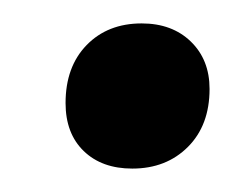

<svg xmlns="http://www.w3.org/2000/svg" viewBox="-20 -357 213 164"><path d="M36 -269Q36 -300 54 -318.5Q72 -337 101 -337Q127 -337 143 -321.5Q159 -306 159 -281Q159 -250 140.5 -231.5Q122 -213 93 -213Q67 -213 51.5 -228Q36 -243 36 -269Z"/></svg>

Font: Neutral Grotesk
Style: Italic
Weight: 400
Italic angle: -8°
Designer: Nawras Khrais
Foundry: Nawras Khrais
Version: Version 1.000